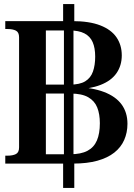

<svg xmlns="http://www.w3.org/2000/svg" viewBox="-20 -810 660 946"><path d="M324 -393Q373 -393 400 -409.5Q427 -426 438 -457.5Q449 -489 449 -531Q449 -574 436.5 -602.5Q424 -631 396 -645.5Q368 -660 322 -660H206V-393ZM328 -349H206V-50H326Q379 -50 411 -67Q443 -84 457.5 -118Q472 -152 472 -203Q472 -248 459 -280.5Q446 -313 414.5 -331Q383 -349 328 -349ZM291 -790H346V-684L342 -674V-35L346 -23V116H291V-24L295 -35V-674L291 -685ZM342 -368 398 -385V-366L346 -382Q434 -379 492 -357Q550 -335 579 -295.5Q608 -256 608 -200Q608 -157 592 -120.5Q576 -84 543 -58Q510 -32 459.5 -18Q409 -4 340 -4H6V-43H17Q43 -43 58.5 -51Q74 -59 74 -84V-626Q74 -651 58.5 -659Q43 -667 17 -667H6V-706H336Q420 -706 474 -685Q528 -664 554 -626Q580 -588 580 -537Q580 -487 554 -449.5Q528 -412 475 -391.5Q422 -371 342 -368Z"/></svg>

Font: Roboto Serif 120pt Expanded SemiBold
Style: Regular
Weight: 600
Width: 7
Designer: Greg Gazdowicz
Foundry: Commercial Type
Version: Version 1.008